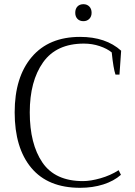

<svg xmlns="http://www.w3.org/2000/svg" viewBox="-20 -886 644 916"><path d="M339 -825Q339 -844 349.5 -855Q360 -866 378 -866Q395 -866 406 -855Q417 -844 417 -825Q417 -807 406 -796Q395 -785 378 -785Q360 -785 349.5 -796Q339 -807 339 -825ZM50 -350Q50 -518 131.5 -614Q213 -710 362 -710Q485 -710 558 -644L550 -530H531Q521 -558 513 -636Q491 -654 455.5 -666Q420 -678 380 -678Q249 -678 185.5 -588.5Q122 -499 122 -350Q122 -199 182.5 -110.5Q243 -22 376 -22Q412 -22 459.5 -35.5Q507 -49 546 -74L557 -52Q523 -22 472.5 -6Q422 10 362 10Q209 10 129.5 -85Q50 -180 50 -350Z"/></svg>

Font: Trirong Light
Style: Regular
Weight: 300
Designer: Katatrad Team
Foundry: CadsonDemak
Version: Version 1.001